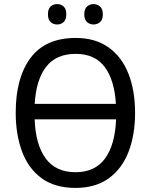

<svg xmlns="http://www.w3.org/2000/svg" viewBox="-20 -911 739 941"><path d="M642 -358Q642 -250 610 -167Q578 -84 513 -37Q448 10 350 10Q249 10 184 -37.5Q119 -85 88 -168.5Q57 -252 57 -359Q57 -530 130 -627.5Q203 -725 351 -725Q448 -725 513 -678Q578 -631 610 -548.5Q642 -466 642 -358ZM351 -647Q255 -647 206 -583.5Q157 -520 150 -402H548Q541 -519 493 -583Q445 -647 351 -647ZM350 -67Q446 -67 495 -134.5Q544 -202 549 -326H150Q154 -203 203.5 -135Q253 -67 350 -67ZM215 -841Q215 -867 228 -879Q241 -891 260 -891Q279 -891 292 -879Q305 -867 305 -841Q305 -815 292 -803Q279 -791 260 -791Q241 -791 228 -803Q215 -815 215 -841ZM393 -841Q393 -867 406.5 -879Q420 -891 438 -891Q457 -891 470.5 -879Q484 -867 484 -841Q484 -815 470.5 -803Q457 -791 438 -791Q420 -791 406.5 -803Q393 -815 393 -841Z"/></svg>

Font: Noto Sans SemiCondensed
Style: Regular
Weight: 400
Width: 4
Designer: Monotype Design Team
Foundry: Monotype Imaging Inc.
Version: Version 2.013; ttfautohint (v1.8.4.7-5d5b)